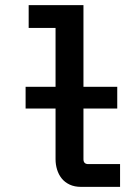

<svg xmlns="http://www.w3.org/2000/svg" viewBox="-20 -746 540 750"><path d="M306 -726V-407H438V-322H306V-124Q306 -105 325 -105H449V-16H297Q271 -16 252 -25Q233 -34 221 -49Q209 -64 203 -83.5Q197 -103 197 -124V-322H80V-407H197V-637H92V-726Z"/></svg>

Font: D2Coding
Style: Bold
Weight: 700
Monospace: yes
Designer: Yong-Rak Park; Jeong-Hwan Yoon; Sang-Min Lee;
Foundry: NHN Corporation
Version: Version 1.3.2; Build 20180524